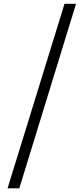

<svg xmlns="http://www.w3.org/2000/svg" viewBox="-20 -813 440 1011"><path d="M19.8 178.6 319.7 -792.9H380.4L81.7 178.6Z"/></svg>

Font: Noto Serif KR ExtraLight
Style: Regular
Weight: 200
Designer: Ryoko NISHIZUKA 西塚涼子 (kana & ideographs); Frank Grießhammer (Latin, Greek & Cyrillic); Wenlong ZHANG 张文龙 (bopomofo); San
Foundry: Adobe
Version: Version 2.002-H1;hotconv 1.1.0;makeotfexe 2.6.0